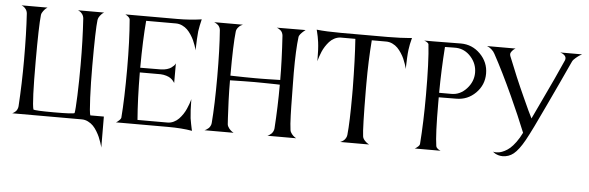

<svg xmlns="http://www.w3.org/2000/svg" viewBox="-57 -1001 4276 1393"><g transform="rotate(5 2081.0 -304.5)"><path d="M557.1 -1H49.8Q51.3 -1.5 54 -2.7Q56.6 -3.9 63.5 -8.3Q70.3 -12.7 75.9 -18.6Q81.5 -24.4 86.2 -34.4Q90.8 -44.4 91.8 -56.2Q102.1 -221.7 102.1 -394Q102.1 -588.4 92.8 -731Q91.3 -749.5 80.6 -763.7Q69.8 -777.8 59.6 -782.2L49.8 -787.1H238.8Q234.4 -784.2 227.8 -779.3Q221.2 -774.4 209.5 -759.3Q197.8 -744.1 195.8 -730Q187 -650.4 187 -394Q187 -91.8 201.2 -42Q210.9 -34.2 352.1 -34.2Q491.2 -34.2 501 -42Q506.3 -65.4 510.3 -171.1Q514.2 -276.9 514.2 -394Q514.2 -573.2 503.9 -731Q502.4 -749.5 491.7 -763.7Q481 -777.8 470.7 -782.2L460.9 -787.1H650.9Q649.4 -787.1 640.6 -780.3Q631.8 -773.4 620.8 -759Q609.9 -744.6 607.9 -730Q599.1 -662.6 599.1 -394Q599.1 -273.4 604 -163.3Q608.9 -53.2 616.2 -35.2H714.8L715.8 190.9Q714.8 187 713.1 179.9Q711.4 172.9 704.8 153.1Q698.2 133.3 690.4 115.2Q682.6 97.2 669.2 75Q655.8 52.7 640.4 36.9Q625 21 603 10Q581.1 -1 557.1 -1Z M841.8 -37.1Q853 -177.7 853 -396Q853 -599.6 839.8 -753.9Q838.9 -761.7 830.3 -770Q821.8 -778.3 813.5 -782.7L805.7 -787.1H1184.1Q1230 -787.1 1274.2 -790.3Q1318.4 -793.5 1339.8 -796.9L1360.8 -799.8Q1348.6 -751 1342.8 -710.9Q1340.3 -688.5 1338.6 -653.6Q1336.9 -618.7 1336.4 -595.2L1335.9 -571.8Q1335 -575.7 1333.3 -582.3Q1331.5 -588.9 1325 -607.7Q1318.4 -626.5 1310.5 -643.8Q1302.7 -661.1 1289.1 -682.1Q1275.4 -703.1 1260 -718.3Q1244.6 -733.4 1222.7 -743.7Q1200.7 -753.9 1176.8 -753.9H960Q947.8 -616.2 946.8 -411.1L1097.7 -412.1Q1121.6 -412.6 1140.9 -418.5Q1160.2 -424.3 1171.1 -432.1Q1182.1 -439.9 1189.5 -447.5Q1196.8 -455.1 1199.2 -460.4L1201.7 -465.8V-321.8Q1200.7 -323.7 1198.7 -327.4Q1196.8 -331.1 1188.7 -340.1Q1180.7 -349.1 1170.2 -356.4Q1159.7 -363.8 1140.4 -369.9Q1121.1 -376 1098.6 -377H946.8Q947.8 -181.2 960 -32.2H1177.7Q1201.7 -32.2 1223.4 -42.7Q1245.1 -53.2 1260.5 -69.3Q1275.9 -85.4 1289.1 -105.2Q1302.2 -125 1310.5 -144.5Q1318.8 -164.1 1325 -180.4Q1331.1 -196.8 1333.5 -207L1335.9 -216.8Q1336.9 -127.9 1342.8 -78.1Q1345.2 -60.5 1349.9 -37.8Q1354.5 -15.1 1357.4 -1.5L1360.8 12.2Q1287.1 -1 1184.1 -1H805.7Q809.1 -2.9 814.7 -6.3Q820.3 -9.8 830.1 -19.5Q839.8 -29.3 841.8 -37.1Z M1498.5 -57.1Q1509.3 -189.5 1509.3 -394Q1509.3 -594.2 1498.5 -732.9Q1497.6 -744.6 1492.4 -754.6Q1487.3 -764.6 1480.5 -770.3Q1473.6 -775.9 1467 -780Q1460.4 -784.2 1456.1 -785.6L1451.2 -787.1H1661.6Q1654.8 -784.7 1646 -779.5Q1637.2 -774.4 1626.7 -761.5Q1616.2 -748.5 1614.3 -732.9Q1603.5 -638.2 1603.5 -411.1Q1604 -411.1 1633.8 -410.4Q1663.6 -409.7 1707 -408.9Q1750.5 -408.2 1784.2 -408.2Q1805.2 -408.2 1831.3 -408.4Q1857.4 -408.7 1880.1 -409.2Q1902.8 -409.7 1922.4 -410.2Q1941.9 -410.6 1953.9 -410.9Q1965.8 -411.1 1966.3 -411.1Q1966.3 -549.8 1954.6 -732.9Q1953.6 -744.6 1948.7 -754.6Q1943.8 -764.6 1937 -770.3Q1930.2 -775.9 1923.6 -780Q1917 -784.2 1912.6 -785.6L1908.2 -787.1L2118.2 -788.1L2113.3 -784.2Q2107.9 -779.8 2104 -776.6Q2100.1 -773.4 2093.8 -767.3Q2087.4 -761.2 2083.3 -756.1Q2079.1 -751 2075.4 -744.6Q2071.8 -738.3 2071.3 -732.9Q2059.6 -641.6 2059.6 -470.2Q2059.6 -458.5 2060.1 -432.9Q2060.5 -407.2 2060.5 -394Q2061 -359.4 2061.8 -304.2Q2062.5 -249 2063 -222.7Q2063.5 -196.3 2064.7 -161.1Q2065.9 -126 2067.6 -101.8Q2069.3 -77.6 2072.3 -56.2Q2074.2 -41.5 2085.7 -27.3Q2097.2 -13.2 2107.4 -6.8L2118.2 0H1908.2Q1910.2 -0.5 1913.1 -1.7Q1916 -2.9 1923.8 -7.8Q1931.6 -12.7 1937.7 -18.8Q1943.8 -24.9 1949.2 -35.2Q1954.6 -45.4 1955.6 -57.1Q1966.3 -216.8 1966.3 -377H1960Q1953.1 -377.4 1941.7 -377.7Q1930.2 -377.9 1915.8 -378.2Q1901.4 -378.4 1884.3 -378.7Q1867.2 -378.9 1850.1 -379.2Q1833 -379.4 1815.2 -379.6Q1797.4 -379.9 1783.2 -379.9Q1751 -379.9 1707.8 -379.2Q1664.6 -378.4 1634.3 -377.7Q1604 -377 1603.5 -377Q1603.5 -307.6 1606.4 -228Q1609.4 -148.4 1612.3 -103.5L1615.2 -58.1Q1616.7 -43.5 1628.4 -28.8Q1640.1 -14.2 1651.4 -6.8L1662.6 0H1450.2Q1452.1 -0.5 1455.1 -1.7Q1458 -2.9 1466.1 -7.8Q1474.1 -12.7 1480.5 -18.8Q1486.8 -24.9 1492.2 -35.2Q1497.6 -45.4 1498.5 -57.1Z M2715.3 -790Q2761.7 -790 2805.9 -792Q2850.1 -793.9 2871.1 -795.9L2892.1 -797.9Q2878.9 -749 2874 -709Q2871.1 -687 2869.4 -652.1Q2867.7 -617.2 2867.2 -593.8V-569.8Q2866.2 -573.7 2864.5 -580.3Q2862.8 -586.9 2856.2 -606.4Q2849.6 -626 2841.8 -643.6Q2834 -661.1 2820.3 -682.4Q2806.6 -703.6 2791.3 -719.2Q2775.9 -734.9 2753.9 -745.4Q2731.9 -755.9 2708 -755.9H2603Q2591.3 -606.4 2591.3 -439.9V-394Q2592.8 -110.8 2601.1 -56.2Q2603 -41.5 2615.2 -27.6Q2627.4 -13.7 2638.7 -7.3L2649.4 -1H2438Q2439.9 -1.5 2442.9 -2.7Q2445.8 -3.9 2453.6 -8.3Q2461.4 -12.7 2467.5 -18.6Q2473.6 -24.4 2479.2 -34.4Q2484.9 -44.4 2486.3 -56.2Q2496.1 -149.9 2496.1 -345.2V-394Q2493.7 -609.9 2483.4 -755.9H2374Q2351.1 -754.4 2330.3 -743.4Q2309.6 -732.4 2294.7 -715.8Q2279.8 -699.2 2267.3 -679.7Q2254.9 -660.2 2246.8 -640.9Q2238.8 -621.6 2233.4 -605.7Q2228 -589.8 2225.6 -580.1L2223.1 -569.8Q2223.1 -659.2 2216.3 -709Q2214.4 -726.6 2209.7 -748.8Q2205.1 -771 2201.7 -784.2L2198.2 -797.9Q2271 -790 2375 -790Z M3250 -387.2 3123 -386.2V-346.2Q3123 -115.2 3136.2 -32.2Q3137.2 -23.9 3145.5 -16.1Q3153.8 -8.3 3161.6 -4.9L3169.9 -1H2981.9Q2985.4 -2.9 2991 -6.1Q2996.6 -9.3 3006.1 -18.3Q3015.6 -27.3 3017.1 -35.2Q3029.3 -196.8 3029.3 -394Q3029.3 -640.6 3015.1 -763.2Q3014.2 -769 3005.9 -775.1Q2997.6 -781.2 2989.7 -784.2L2981.9 -787.1H3055.2L3249 -789.1Q3332 -789.1 3391.1 -729.5Q3450.2 -669.9 3450.2 -586.9Q3450.2 -504.4 3391.6 -445.8Q3333 -387.2 3250 -387.2ZM3218.3 -754.9H3195.3Q3155.3 -754.9 3136.2 -753.9Q3124 -585 3123 -418.9H3212.9Q3276.4 -418.9 3323.2 -470.5Q3370.1 -522 3370.1 -586.9Q3370.1 -651.9 3325.7 -701.9Q3281.2 -752 3218.3 -754.9Z M3548.8 -27.8Q3556.6 -24.9 3571.8 -24.9Q3585.4 -24.9 3599.4 -27.8Q3613.3 -30.8 3633.5 -40.8Q3653.8 -50.8 3672.6 -67.1Q3691.4 -83.5 3713.6 -113.5Q3735.8 -143.6 3754.9 -183.1Q3706.1 -304.2 3643.6 -440.9Q3564 -614.7 3497.6 -735.8Q3488.8 -752.9 3474.1 -765.6Q3459.5 -778.3 3449.2 -782.7L3439.5 -787.1H3647.5Q3643.6 -785.2 3637.7 -781.2Q3631.8 -777.3 3621.8 -765.6Q3611.8 -753.9 3611.8 -742.2Q3611.8 -738.8 3613.8 -731Q3673.8 -578.6 3736.8 -440.9Q3787.1 -329.1 3806.6 -292Q3820.8 -322.8 3866.9 -419.7Q3913.1 -516.6 3948.7 -593.5Q3984.4 -670.4 4011.7 -732.9Q4014.6 -740.2 4014.6 -747.1Q4014.6 -759.8 4004.2 -769.8Q3993.7 -779.8 3983.4 -783.2L3972.7 -787.1H4131.8Q4125.5 -783.7 4116 -778.1Q4106.4 -772.5 4087.9 -757.1Q4069.3 -741.7 4063.5 -729Q4038.1 -671.9 3986.8 -563.2Q3935.5 -454.6 3909.7 -398.9Q3820.3 -206.5 3779.1 -132.6Q3737.8 -58.6 3700.7 -28.8Q3666 -1 3620.6 -1Q3592.8 -1 3566.4 -15.1Z"/></g></svg>

Font: Anticva
Style: Regular
Weight: 400
Version: Version 1.000